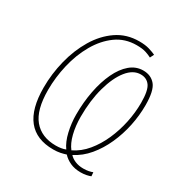

<svg xmlns="http://www.w3.org/2000/svg" viewBox="-178 -857 979 1032"><g transform="rotate(30 312.0 -341.0)"><path d="M468 43Q430 43 402 30Q374 17 356 -3Q341 2 322 6Q303 10 278 10Q68 10 68 -253Q68 -338 89 -422Q110 -506 151 -574.5Q192 -643 252 -684Q312 -725 390 -725Q427 -725 452 -717.5Q477 -710 494 -702L482 -678Q467 -686 445.5 -693Q424 -700 388 -700Q316 -700 261.5 -660.5Q207 -621 169.5 -555.5Q132 -490 113.5 -411Q95 -332 95 -254Q95 -130 143 -72.5Q191 -15 280 -15Q315 -15 340 -25Q316 -58 304 -110Q292 -162 292 -215Q292 -292 305.5 -361.5Q319 -431 344.5 -485Q370 -539 406 -569.5Q442 -600 487 -600Q535 -600 562.5 -567Q590 -534 590 -444Q590 -380 576.5 -315.5Q563 -251 536.5 -192Q510 -133 471.5 -87Q433 -41 383 -16Q396 -1 418.5 8.5Q441 18 470 18Q488 18 503 15Q518 12 527 8L529 32Q520 36 503.5 39.5Q487 43 468 43ZM366 -35Q414 -58 450.5 -102Q487 -146 512 -202.5Q537 -259 550 -321Q563 -383 563 -443Q563 -519 543 -547Q523 -575 486 -575Q439 -575 401.5 -528Q364 -481 341.5 -399.5Q319 -318 319 -217Q319 -160 331 -112Q343 -64 366 -35Z"/></g></svg>

Font: Noto Sans SemiCondensed Thin
Style: Italic
Weight: 100
Width: 4
Italic angle: -12°
Designer: Monotype Design Team
Foundry: Monotype Imaging Inc.
Version: Version 2.013; ttfautohint (v1.8.4.7-5d5b)